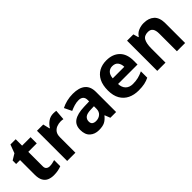

<svg xmlns="http://www.w3.org/2000/svg" viewBox="132 -1554 2455 2455"><g transform="rotate(-45 1360.0 -326.0)"><path d="M308 -109Q333 -109 356 -114Q379 -119 402 -126V-15Q378 -5 342.5 2.5Q307 10 265 10Q216 10 177.5 -6Q139 -22 116.5 -61.5Q94 -101 94 -171V-434H23V-497L105 -547L148 -662H243V-546H396V-434H243V-171Q243 -140 261 -124.5Q279 -109 308 -109Z M817 -556Q828 -556 843 -555Q858 -554 867 -552L856 -412Q849 -414 835.5 -415.5Q822 -417 812 -417Q774 -417 739 -403.5Q704 -390 682.5 -360Q661 -330 661 -278V0H512V-546H625L647 -454H654Q678 -496 720 -526Q762 -556 817 -556Z M1170 -557Q1280 -557 1338.5 -509.5Q1397 -462 1397 -364V0H1293L1264 -74H1260Q1225 -30 1186 -10Q1147 10 1079 10Q1006 10 958 -32.5Q910 -75 910 -163Q910 -250 971 -291.5Q1032 -333 1154 -337L1249 -340V-364Q1249 -407 1226.5 -427Q1204 -447 1164 -447Q1124 -447 1086 -435.5Q1048 -424 1010 -407L961 -508Q1005 -531 1058.5 -544Q1112 -557 1170 -557ZM1249 -253 1191 -251Q1119 -249 1091 -225Q1063 -201 1063 -162Q1063 -128 1083 -113.5Q1103 -99 1135 -99Q1183 -99 1216 -127.5Q1249 -156 1249 -208Z M1775 -556Q1888 -556 1954 -491.5Q2020 -427 2020 -308V-236H1668Q1670 -173 1705.5 -137Q1741 -101 1804 -101Q1857 -101 1900 -111.5Q1943 -122 1989 -144V-29Q1949 -9 1904.5 0.5Q1860 10 1797 10Q1715 10 1652 -20.5Q1589 -51 1553 -113Q1517 -175 1517 -269Q1517 -365 1549.5 -428.5Q1582 -492 1640 -524Q1698 -556 1775 -556ZM1776 -450Q1733 -450 1704.5 -422Q1676 -394 1671 -335H1880Q1879 -385 1854 -417.5Q1829 -450 1776 -450Z M2451 -556Q2539 -556 2592 -508.5Q2645 -461 2645 -356V0H2496V-319Q2496 -378 2475 -407.5Q2454 -437 2408 -437Q2340 -437 2315 -390.5Q2290 -344 2290 -257V0H2141V-546H2255L2275 -476H2283Q2309 -518 2354.5 -537Q2400 -556 2451 -556Z"/></g></svg>

Font: Noto IKEA Simplified Chinese
Style: Bold
Weight: 700
Designer: Monotype Design Team
Foundry: Monotype Imaging Inc.
Version: Version 1.100